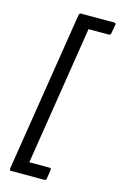

<svg xmlns="http://www.w3.org/2000/svg" viewBox="-128 -755 600 954"><g transform="rotate(15 172.0 -277.5)"><path d="M32 145Q23 145 24 135L155 -691Q157 -700 166 -700H336Q346 -700 344 -690L336 -645Q334 -635 326 -635H221L108 80H213Q222 80 220 90L213 136Q212 145 202 145Z"/></g></svg>

Font: Sofia Sans Semi Condensed
Style: Italic
Weight: 400
Italic angle: -9°
Designer: Botio Nikoltchev, Ani Petrova
Foundry: lettersoup
Version: Version 4.101